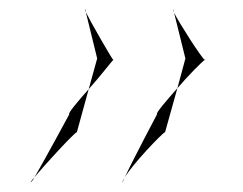

<svg xmlns="http://www.w3.org/2000/svg" viewBox="-20 -523 516 407"><path d="M45 -136C45 -136 49 -139 53 -147C48 -142 45 -137 45 -136ZM53 -147C75 -174 137 -241 143 -243L168 -334C144 -307 123 -282 127 -281C127 -281 73 -181 53 -147ZM161 -503C160 -503 160 -501 162 -497ZM162 -497 186 -399 168 -334C193 -362 216 -392 220 -396C215 -402 173 -475 162 -497ZM220 -396C221 -397 221 -397 221 -396C221 -395 221 -396 220 -396ZM239 -136C239 -136 241 -138 244 -146C241 -141 239 -137 239 -136ZM244 -146C259 -173 324 -241 330 -243L356 -336C332 -309 309 -282 313 -281C313 -281 259 -179 244 -146ZM347 -503C346 -503 347 -500 349 -496ZM349 -496 373 -399 356 -336C380 -364 408 -392 414 -396C406 -402 360 -474 349 -496ZM414 -396C415 -397 415 -397 415 -396C415 -395 415 -396 414 -396Z"/></svg>

Font: Ampere
Style: SuCndIta
Weight: 400
Version: Version 1